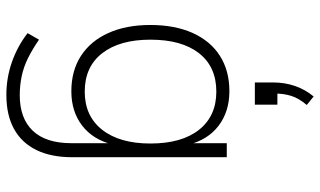

<svg xmlns="http://www.w3.org/2000/svg" viewBox="-216 -576 981 588"><g transform="rotate(90 274.0 -282.5)"><path d="M271 188Q219 188 170.5 171Q122 154 82 123L102 88Q131 108 158 121.5Q185 135 213.5 141Q242 147 272 147Q343 147 381 107Q419 67 419 -11V-137H423Q408 -77 365 -44Q322 -11 260 -11Q197 -11 151.5 -40.5Q106 -70 81.5 -124.5Q57 -179 57 -253Q57 -328 81.5 -382.5Q106 -437 151.5 -466Q197 -495 260 -495Q322 -495 365.5 -462Q409 -429 424 -368H419V-487H462V-14Q462 51 440 96Q418 141 375.5 164.5Q333 188 271 188ZM261 -52Q336 -52 378 -105.5Q420 -159 420 -253Q420 -349 378 -402Q336 -455 261 -455Q185 -455 143.5 -402Q102 -349 102 -253Q102 -159 143.5 -105.5Q185 -52 261 -52ZM233 -573V-629Q233 -665 244 -696.5Q255 -728 276 -753L302 -732Q281 -707 274 -684Q267 -661 267 -634L256 -642H301V-573Z"/></g></svg>

Font: Nunito Sans 10pt SemiCondensed ExtraLight
Style: Regular
Weight: 250
Width: 4
Designer: Vernon Adams
Foundry: Vernon Adams
Version: Version 3.101;gftools[0.9.27]